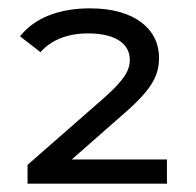

<svg xmlns="http://www.w3.org/2000/svg" viewBox="-20 -767 470 460"><path d="M152 -385 284 -501C347 -557 361 -589 361 -629C361 -696 304 -747 196 -747C119 -747 62 -723 28 -680L77 -642C102 -671 142 -687 191 -687C261 -687 291 -659 291 -624C291 -599 279 -577 231 -534L46 -372V-327H380V-385Z"/></svg>

Font: AWKNG-Font Medium
Style: Regular
Weight: 500
Designer: Awakening Church
Foundry: Awakening Church
Version: Version 1.700;PS 001.700;hotconv 1.0.88;makeotf.lib2.5.64775